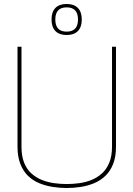

<svg xmlns="http://www.w3.org/2000/svg" viewBox="-20 -935 670 965"><path d="M68 -198V-700H88V-198Q88 -151 101 -118Q114 -85 137 -64Q160 -43 189.5 -31Q219 -19 251.5 -14.5Q284 -10 315 -10Q347 -10 379.5 -14.5Q412 -19 441 -31Q470 -43 493 -64Q516 -85 529.5 -118Q543 -151 543 -198V-700H563V-198Q563 -147 548.5 -110.5Q534 -74 509 -50.5Q484 -27 452.5 -14Q421 -1 385.5 4.5Q350 10 315 10Q281 10 245.5 4.5Q210 -1 178 -14Q146 -27 121.5 -50.5Q97 -74 82.5 -110.5Q68 -147 68 -198ZM315 -759Q278 -759 258.5 -779Q239 -799 239 -837Q239 -875 258.5 -895Q278 -915 315 -915Q352 -915 371.5 -895Q391 -875 391 -837Q391 -799 371.5 -779Q352 -759 315 -759ZM315 -776Q372 -776 372 -837Q372 -898 315 -898Q258 -898 258 -837Q258 -776 315 -776Z"/></svg>

Font: Georama ExtraCondensed Thin Thin
Style: Regular
Weight: 250
Version: Version 1.001